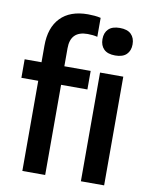

<svg xmlns="http://www.w3.org/2000/svg" viewBox="-90 -883 734 948"><g transform="rotate(10 277.0 -409.0)"><path d="M88.5 0V-452H4V-545H88.5V-628.5Q88.5 -718.5 136.2 -768.2Q184 -818 274 -818Q289.5 -818 306.8 -816.5Q324 -815 338 -811.5V-716.5Q315.5 -722 289 -722Q203 -722 203 -635.5V-545H335V-452H203V0ZM382 0V-545H498.5V0ZM440.5 -641Q402.5 -641 383.8 -659.5Q365 -678 365 -710Q365 -742 383.8 -760.5Q402.5 -779 440.5 -779Q478.5 -779 497.2 -760.5Q516 -742 516 -710Q516 -678 497.2 -659.5Q478.5 -641 440.5 -641Z"/></g></svg>

Font: Encode Sans Condensed SemiBold
Style: Regular
Weight: 600
Width: 3
Designer: Multiple Designers
Foundry: Impallari Type
Version: Version 3.000; ttfautohint (v1.8.3) -l 8 -r 50 -G 200 -x 14 